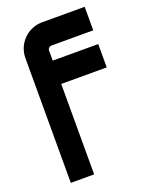

<svg xmlns="http://www.w3.org/2000/svg" viewBox="-145 -845 713 920"><g transform="rotate(-20 212.0 -385.0)"><path d="M172 0V-461H404V-580H172V-632C172 -642 181 -650 191 -650H404V-770H187C113 -770 53 -710 53 -636V0Z"/></g></svg>

Font: Orbitron SemiBold
Style: Regular
Weight: 600
Designer: Matt McInerney
Foundry: The League of Moveable Type
Version: Version 2.001